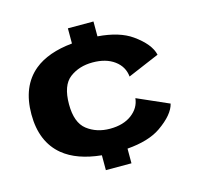

<svg xmlns="http://www.w3.org/2000/svg" viewBox="-104 -805 964 935"><g transform="rotate(-15 378.0 -337.5)"><path d="M317 20V-55Q194 -67.5 125 -124Q37 -196.5 37 -336Q37 -477.5 125 -550Q194 -606.5 317 -618.5V-695H446V-620Q555 -611.5 616.5 -568Q693 -514 705.5 -458L546.5 -390.5Q541.5 -441.5 499.2 -472.5Q457 -503.5 389.5 -503.5Q321.5 -503.5 274 -467.5Q226.5 -431.5 226.5 -336Q226.5 -243.5 274.2 -206.5Q322 -169.5 389.5 -169.5Q457 -169.5 499.2 -201.2Q541.5 -233 546.5 -281.5L705.5 -211.5Q693 -158.5 616 -105Q554.5 -62.5 446 -54V20Z"/></g></svg>

Font: Anybody ExtraExpanded Regular
Style: Bold
Weight: 700
Width: 8
Designer: Tyler Finck
Foundry: Etcetera Type Company
Version: Version 1.010; ttfautohint (v1.8.3) -l 8 -r 50 -G 200 -x 14 